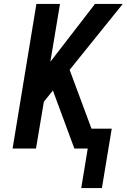

<svg xmlns="http://www.w3.org/2000/svg" viewBox="-20 -755 644 976"><path d="M498 201H393L426 0H358L274 -227L249 -295L203 -238L163 0H44L165 -735H285L236 -441L463 -735H604L334 -400L445 -101H548Z"/></svg>

Font: Iosevka SS04 Extended
Style: Bold Italic
Weight: 700
Width: 7
Italic angle: -9°
Monospace: yes
Designer: Belleve Invis
Foundry: Belleve Invis
Version: Version 19.0.0; ttfautohint (v1.8.4)